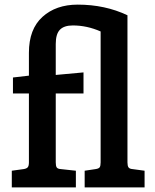

<svg xmlns="http://www.w3.org/2000/svg" viewBox="-20 -810 669 830"><path d="M605 -72V0H346V-72L393 -79Q407 -81 411 -87Q415 -93 415 -108V-674Q356 -700 295 -700Q257 -700 239 -681.5Q221 -663 221 -620V-486L341 -497V-406H221V-108Q221 -93 225 -86.5Q229 -80 243 -79L308 -72V0H31V-72L82 -79Q95 -81 100 -87Q105 -93 105 -108V-406H36V-475L105 -483V-582Q105 -684 163.5 -737Q222 -790 316 -790Q434 -790 531 -744V-108Q531 -93 535.5 -86.5Q540 -80 553 -79Z"/></svg>

Font: Enriqueta SemiBold
Style: Regular
Weight: 600
Designer: Viviana Monsalve, Gustavo Ibarra
Foundry: 72Puntos
Version: Version 2.000